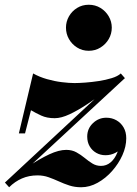

<svg xmlns="http://www.w3.org/2000/svg" viewBox="-56 -779 576 809"><path d="M-35 -10 395 -410 470 -449.5 44 -55ZM-17.5 10 -35.5 -10Q17 -47 64.2 -78.5Q111.5 -110 151.8 -128.8Q192 -147.5 223 -147.5Q247.5 -147.5 266 -137.2Q284.5 -127 300.5 -113.8Q316.5 -100.5 333 -90.2Q349.5 -80 369.5 -80Q392.5 -80 410.2 -95Q428 -110 438.5 -136.5Q449 -163 449 -196.5H475Q474.5 -177.5 462.2 -161.5Q450 -145.5 430.5 -135.2Q411 -125 388.5 -125Q367 -125 349.5 -135Q332 -145 321.8 -162.5Q311.5 -180 311.5 -203.5Q311.5 -237 335.5 -260Q359.5 -283 392 -283Q415.5 -283 434.5 -272.2Q453.5 -261.5 464.8 -242Q476 -222.5 476 -196.5Q476 -161.5 459.8 -125.2Q443.5 -89 416.2 -58.2Q389 -27.5 355.2 -8.8Q321.5 10 286 10Q259 10 236 2.5Q213 -5 191.8 -14.8Q170.5 -24.5 148.8 -32.2Q127 -40 102 -40Q66 -40 36.2 -27Q6.5 -14 -17.5 10ZM23.5 -217 83.5 -469.5Q110.5 -454.5 142.2 -445.5Q174 -436.5 204.5 -432.8Q235 -429 258 -429Q276 -429 303.2 -431Q330.5 -433 360 -437.5Q389.5 -442 414.8 -449.8Q440 -457.5 453 -469.5L470.5 -449.5Q432 -424.5 391.5 -395.5Q351 -366.5 311.8 -340.2Q272.5 -314 237.2 -297.5Q202 -281 174.5 -281Q141.5 -281 117.8 -292Q94 -303 74.5 -314.5L49.5 -217ZM318 -565Q290.5 -565 268.8 -578.8Q247 -592.5 234.5 -614.5Q222 -636.5 222 -662.5Q222 -688 234.5 -710Q247 -732 268.8 -745.5Q290.5 -759 318 -759Q345.5 -759 367.5 -745.5Q389.5 -732 402.2 -710Q415 -688 415 -662.5Q415 -636.5 402.2 -614.5Q389.5 -592.5 367.5 -578.8Q345.5 -565 318 -565Z"/></svg>

Font: Bodoni Moda 9pt ExtraBold
Style: Italic
Weight: 800
Italic angle: -13°
Designer: Owen Earl
Foundry: indestructible type
Version: Version 2.004